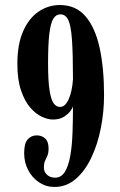

<svg xmlns="http://www.w3.org/2000/svg" viewBox="-20 -731 478 763"><path d="M218 -711Q281.5 -711 320 -666Q358.5 -621 376 -540.5Q393.5 -460 393.5 -353.5Q393.5 -286 380.5 -220.8Q367.5 -155.5 342.2 -103Q317 -50.5 280.2 -19.2Q243.5 12 196.5 12Q163 12 135.5 -6.2Q108 -24.5 92 -55Q76 -85.5 76 -122.5Q76 -161.5 90.2 -177.2Q104.5 -193 125.5 -193Q146 -193 159.5 -180.8Q173 -168.5 173 -141Q173 -123 168.5 -112.5Q164 -102 159.2 -92.2Q154.5 -82.5 154.5 -65Q154.5 -48 166.8 -36.5Q179 -25 199 -25Q224 -25 238.2 -48.8Q252.5 -72.5 259.5 -113Q266.5 -153.5 268.2 -204.2Q270 -255 270 -308.5Q269.5 -304 260.8 -291.2Q252 -278.5 234.5 -267.2Q217 -256 190 -256Q170.5 -256 146.5 -267Q122.5 -278 100.2 -303.5Q78 -329 63.5 -371.8Q49 -414.5 49 -477.5Q49 -555 72 -607Q95 -659 133.5 -685Q172 -711 218 -711ZM220 -674Q203 -674 192.2 -657.2Q181.5 -640.5 176.2 -598.2Q171 -556 171 -479Q171 -410.5 176.8 -373Q182.5 -335.5 193 -320.8Q203.5 -306 218.5 -306Q239 -306 252.8 -336.5Q266.5 -367 270 -415Q270 -517 266 -573.2Q262 -629.5 251.2 -651.8Q240.5 -674 220 -674Z"/></svg>

Font: Imbue 10pt
Style: Bold
Weight: 700
Designer: Tyler Finck
Foundry: Etcetera Type Company
Version: Version 1.102; ttfautohint (v1.8.3)